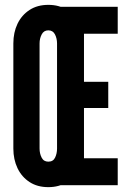

<svg xmlns="http://www.w3.org/2000/svg" viewBox="-20 -763 545 791"><path d="M218 0V-735H465V-624H326V-426H426V-318H326V-111H465V0ZM179 8Q134 8 101.8 -13Q69.5 -34 52.2 -70Q35 -106 35 -151V-584Q35 -629.5 52.2 -665.2Q69.5 -701 101.8 -722Q134 -743 179 -743Q224 -743 256.2 -722Q288.5 -701 305.8 -665Q323 -629 323 -584V-151Q323 -106 305.8 -70Q288.5 -34 256.2 -13Q224 8 179 8ZM179 -97Q199 -97 207 -113.8Q215 -130.5 215 -151V-584Q215 -604.5 206.5 -621.2Q198 -638 179 -638Q160.5 -638 151.8 -621.2Q143 -604.5 143 -584V-151Q143 -130.5 151.5 -113.8Q160 -97 179 -97Z"/></svg>

Font: League Gothic
Style: Regular
Weight: 400
Designer: The League of Moveable Type
Version: Version 2.001